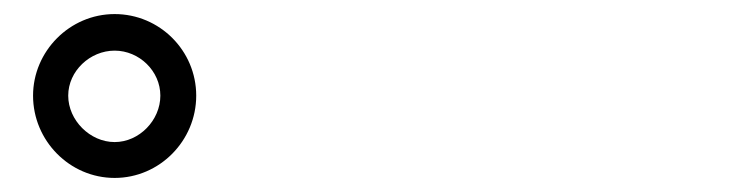

<svg xmlns="http://www.w3.org/2000/svg" viewBox="-20 -844 1040 273"><path d="M27 -708C27 -644 79 -591 143 -591C207 -591 259 -644 259 -708C259 -772 207 -824 143 -824C79 -824 27 -771 27 -708ZM77 -708C77 -743 108 -772 143 -772C178 -772 208 -743 208 -708C208 -673 178 -642 143 -642C108 -642 77 -673 77 -708Z"/></svg>

Font: Spoqa Han Sans Neo Medium
Style: Regular
Weight: 500
Designer: [Spoqa Han Sans Neo] Dong-huui Kim ___ Younghwa Kang ___ Yujin Lee ___ [Noto Sans] Ryoko NISHIZUKA ____ (kana & ideograp
Foundry: Spoqa (http://www.spoqa-han-sans.com)
Version: Version 1.100;hotconv 1.0.109;makeotfexe 2.5.65596